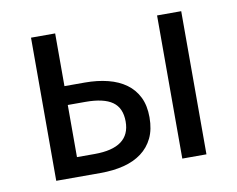

<svg xmlns="http://www.w3.org/2000/svg" viewBox="-60 -564 794 642"><g transform="rotate(-10 337.0 -243.0)"><path d="M82 0V-486H164V-307H233Q276 -307 311.5 -298Q347 -289 372.5 -270.5Q398 -252 412 -223.5Q426 -195 426 -155Q426 -114 412 -85Q398 -56 372.5 -37Q347 -18 311.5 -9Q276 0 233 0ZM164 -66H224Q345 -66 345 -155Q345 -201 315.5 -222Q286 -243 224 -243H164ZM510 0V-486H592V0Z"/></g></svg>

Font: Giro Regular
Style: Regular
Weight: 400
Designer: Paul D. Hunt
Foundry: Adobe Systems Incorporated
Version: Version 1.000;PS 1.0;hotconv 1.0.88;makeotf.lib2.5.647800